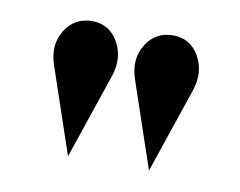

<svg xmlns="http://www.w3.org/2000/svg" viewBox="-45 -767 496 397"><g transform="rotate(10 203.5 -569.0)"><path d="M58 -607Q44 -648 63.5 -679.5Q83 -711 120 -711Q156 -711 174.5 -679Q193 -647 180 -607L119 -427ZM228 -607Q214 -648 233.5 -679.5Q253 -711 290 -711Q326 -711 344.5 -679Q363 -647 350 -607L289 -427Z"/></g></svg>

Font: Redaction
Style: Bold
Weight: 700
Designer: Jeremy Mickel / Forest Young
Foundry: MCKL
Version: Version 2.001; Redaction Bold